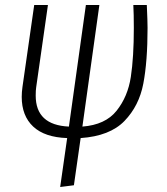

<svg xmlns="http://www.w3.org/2000/svg" viewBox="-20 -543 669 769"><path d="M303 10 276 199 221 206 249 10Q159 7 113 -36Q67 -79 67 -155Q67 -174 70 -195L117 -523H172L125 -194Q123 -182 123 -160Q123 -42 256 -36L324 -523H378L310 -36Q402 -43 447 -99.5Q492 -156 504 -235Q516 -314 516 -431Q516 -487 514 -523H568Q571 -457 571 -431Q571 -297 554 -208Q537 -119 478.5 -58.5Q420 2 303 10Z"/></svg>

Font: Fira Sans Extra Condensed Light
Style: Italic
Weight: 300
Width: 3
Italic angle: -8°
Designer: Carrois Corporate & Edenspiekermann AG
Foundry: Carrois Corporate GbR & Edenspiekermann AG
Version: Version 4.203